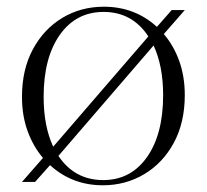

<svg xmlns="http://www.w3.org/2000/svg" viewBox="-20 -542 616 572"><path d="M45.5 0 108 -71.5Q79 -105.5 62.2 -151.5Q45.5 -197.5 45.5 -253.5Q45.5 -335 78 -395.2Q110.5 -455.5 165.8 -488.8Q221 -522 289.5 -522Q381.5 -522 447.5 -462L491.5 -512H530.5L468 -440.5Q497 -407 513.8 -360.8Q530.5 -314.5 530.5 -258.5Q530.5 -177 497.8 -116.5Q465 -56 409.5 -23Q354 10 286.5 10Q195 10 129 -50L84.5 0ZM110 -253.5Q110 -166 138.5 -105L422 -433.5Q374 -506.5 288.5 -506.5Q206.5 -506.5 158.2 -438.2Q110 -370 110 -253.5ZM287.5 -5.5Q369.5 -5.5 417.8 -73.8Q466 -142 466 -258.5Q466 -345.5 437.5 -406.5L154 -77.5Q202.5 -5.5 287.5 -5.5Z"/></svg>

Font: Newsreader Display Light
Style: Regular
Weight: 300
Designer: Hugues Gentile
Foundry: Production Type
Version: Version 1.001